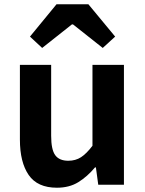

<svg xmlns="http://www.w3.org/2000/svg" viewBox="-20 -863 677 897"><path d="M246 14Q155 14 114 -45.5Q73 -105 73 -211V-560H219V-229Q219 -164 238 -138Q257 -112 299 -112Q333 -112 358.5 -128.5Q384 -145 412 -182V-560H559V0H439L428 -81H424Q388 -38 346 -12Q304 14 246 14ZM120 -692 244 -843H393L518 -692L460 -639L321 -749H316L177 -639Z"/></svg>

Font: Noto Sans SC
Style: Bold
Weight: 700
Designer: Ryoko NISHIZUKA  (kana, bopomofo & ideographs); Paul D. Hunt (Latin, Greek & Cyrillic); Sandoll Communications , Soo-you
Foundry: Adobe
Version: Version 2.004-H2;hotconv 1.0.118;makeotfexe 2.5.65603